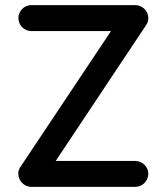

<svg xmlns="http://www.w3.org/2000/svg" viewBox="-20 -729 646 749"><path d="M257.8 -607.9H413.1L60.1 -78.6C54.2 -70.3 51.3 -61.5 51.3 -52.2C51.3 -24.4 73.2 0 102.5 0H507.8C535.2 0 558.6 -23.4 558.6 -50.8C558.6 -79.6 534.2 -101.1 507.8 -101.1H197.3L549.3 -629.9C555.7 -638.2 558.6 -649.9 558.6 -658.2C558.6 -687.5 534.2 -709 507.8 -709H102.1C73.7 -709 51.8 -685.5 51.8 -658.2C51.8 -631.3 73.7 -607.9 102.1 -607.9Z"/></svg>

Font: LOB TGL 0-17
Style: Regular
Weight: 400
Designer: Peter Wiegel + adaptations and expanded glyphset by Studio LOB
Foundry: Peter Wiegel + adaptations and expanded glyphset by Studio LOB
Version: Version 1.003;Glyphs 3.1.2 (3151)